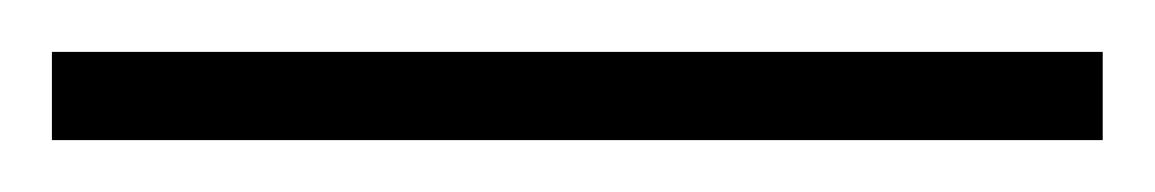

<svg xmlns="http://www.w3.org/2000/svg" viewBox="-22 69 445 74"><path d="M403 123V89H-2V123Z"/></svg>

Font: Noto Sans Georgian ExtraCondensed ExtraLight
Style: Regular
Weight: 200
Width: 2
Designer: Monotype Design Team, Akaki Razmadze
Foundry: Google LLC
Version: Version 2.005